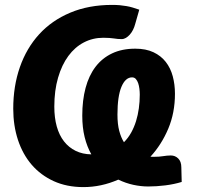

<svg xmlns="http://www.w3.org/2000/svg" viewBox="-20 -755 804 783"><path d="M518.5 -439.5Q491.5 -439.5 475.2 -400.8Q459 -362 459 -287.5Q459 -249 466.2 -221.5Q473.5 -194 485.5 -175Q502.5 -192 514.8 -214Q527 -236 534.8 -261Q542.5 -286 546.2 -313.2Q550 -340.5 550 -369Q550 -380.5 548.5 -393Q547 -405.5 543.5 -415.8Q540 -426 534 -432.8Q528 -439.5 518.5 -439.5ZM721 -13Q690 -3.5 654 1Q618 5.5 584.5 5.5Q555 5.5 523.8 -1.2Q492.5 -8 462.5 -22.5Q393 8 320 8Q252.5 8 199.2 -16.2Q146 -40.5 109.2 -83.2Q72.5 -126 53.2 -184.5Q34 -243 34 -311.5Q34 -403.5 61 -481Q88 -558.5 139.5 -615Q191 -671.5 266.2 -703.2Q341.5 -735 437.5 -735Q454 -735 468.2 -733.8Q482.5 -732.5 495.5 -730.2Q508.5 -728 521.2 -724.2Q534 -720.5 548 -715.5L531 -656Q528 -644.5 522.5 -633.5Q517 -622.5 509.5 -614Q502 -605.5 493.5 -600.5Q485 -595.5 476 -595.5Q467.5 -595.5 460.2 -596.2Q453 -597 444.5 -598.2Q436 -599.5 425.8 -600.2Q415.5 -601 401.5 -601Q358.5 -601 322 -582Q285.5 -563 258.8 -526.8Q232 -490.5 216.8 -438.2Q201.5 -386 201.5 -320Q201.5 -275 211.5 -239.2Q221.5 -203.5 241 -178.5Q260.5 -153.5 288.5 -139.8Q316.5 -126 352.5 -125.5Q335 -156.5 325.2 -195.8Q315.5 -235 315.5 -283.5Q315.5 -346 329 -396.5Q342.5 -447 369.5 -482.5Q396.5 -518 437 -537.2Q477.5 -556.5 531.5 -556.5Q575 -556.5 605.8 -542Q636.5 -527.5 656 -502.5Q675.5 -477.5 684.5 -444Q693.5 -410.5 693.5 -372.5Q693.5 -295 666.2 -230.2Q639 -165.5 593.5 -116Q597.5 -115.5 601.2 -115.5Q605 -115.5 608 -115.5Q619.5 -115.5 628.5 -116.2Q637.5 -117 645.5 -118.2Q653.5 -119.5 660.8 -120.2Q668 -121 676.5 -121Q694.5 -121 707 -108.5Q719.5 -96 719.5 -72.5Z"/></svg>

Font: Lato ExtraBold
Style: Italic
Weight: 800
Italic angle: -7°
Designer: Lukasz Dziedzic with Adam Twardoch and Botio Nikoltchev
Foundry: tyPoland Lukasz Dziedzic
Version: Version 2.015; 2015-08-06; http://www.latofonts.com/